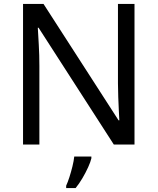

<svg xmlns="http://www.w3.org/2000/svg" viewBox="-20 -734 800 975"><path d="M663 0H558L176 -593H172Q174 -558 177 -506Q180 -454 180 -399V0H97V-714H201L582 -123H586Q585 -139 583.5 -171Q582 -203 580.5 -241Q579 -279 579 -311V-714H663ZM444 70Q440 88 427.5 115.5Q415 143 398.5 171Q382 199 364 221H316V209Q324 192 332.5 165.5Q341 139 348 110.5Q355 82 357 61H444Z"/></svg>

Font: TSCustom
Style: Regular
Weight: 400
Designer: Monotype Design Team
Foundry: Monotype Imaging Inc.
Version: Version 2.004; ttfautohint (v1.8.3) -l 8 -r 50 -G 200 -x 14 